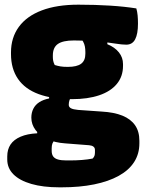

<svg xmlns="http://www.w3.org/2000/svg" viewBox="-20 -584 640 821"><path d="M114 -81Q114 -102 122.5 -119Q131 -136 148 -147Q165 -158 190 -163V-183L286 -173Q280 -164 277 -155Q274 -146 274 -136Q274 -126 283.5 -121Q293 -116 314 -114L414 -107Q468 -104 503.5 -89.5Q539 -75 557.5 -48.5Q576 -22 576 18V29Q576 74 553.5 109Q531 144 487.5 168Q444 192 382.5 204.5Q321 217 244 217H233Q164 217 114 202.5Q64 188 37.5 161.5Q11 135 11 98V85Q11 55 25 34Q39 13 68 0.5Q97 -12 139 -14V-31L235 -2Q222 7 214.5 14.5Q207 22 204 30Q201 38 201 50V61Q201 76 207.5 85Q214 94 228 98Q242 102 264 102H277Q306 102 331 100Q356 98 376 94Q382 88 384 82Q386 76 386 67V57Q386 48 379.5 43Q373 38 361 37L258 29Q215 26 182.5 11Q150 -4 132 -28Q114 -52 114 -81ZM321 -425 439 -421V-395Q471 -382 488.5 -360Q506 -338 506 -310V-302Q506 -257 479.5 -225Q453 -193 404 -176.5Q355 -160 288 -160Q204 -160 145.5 -181.5Q87 -203 57 -246.5Q27 -290 27 -353V-360Q27 -423 60.5 -469Q94 -515 158.5 -539.5Q223 -564 315 -564Q387 -564 450 -560Q513 -556 563 -548Q567 -534 568.5 -518Q570 -502 570 -483Q570 -439 558 -416Q546 -393 520 -393Q502 -393 474 -397.5Q446 -402 403 -406.5Q360 -411 296 -411Q249 -411 227.5 -396Q206 -381 206 -347V-340Q206 -332 207.5 -324Q209 -316 214 -306Q227 -302 239 -300Q251 -298 270 -298Q309 -298 327 -311.5Q345 -325 345 -354V-362Q345 -374 343 -385Q341 -396 335.5 -406Q330 -416 321 -425Z"/></svg>

Font: Recursive Casual Black
Style: Regular
Weight: 900
Version: Version 1.047